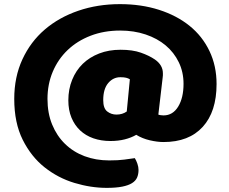

<svg xmlns="http://www.w3.org/2000/svg" viewBox="-20 -683 1109 930"><path d="M640 -30Q616 -16 584.5 -8Q553 0 515 0Q470 0 432.5 -13Q395 -26 368 -51.5Q341 -77 326 -113.5Q311 -150 311 -197Q311 -251 329.5 -296.5Q348 -342 381 -374Q414 -406 460.5 -424Q507 -442 564 -442Q622 -442 662 -428Q702 -414 730 -395Q769 -368 769 -328Q769 -323 769 -318Q769 -313 768 -308L747 -128Q751 -126 759 -125Q767 -124 772 -124Q817 -124 843 -166.5Q869 -209 869 -277Q869 -334 846 -381.5Q823 -429 782.5 -463Q742 -497 685.5 -516Q629 -535 562 -535Q484 -535 419 -510Q354 -485 307.5 -440.5Q261 -396 235.5 -335.5Q210 -275 210 -204Q210 -135 232.5 -80Q255 -25 295 14Q335 53 389.5 73.5Q444 94 509 94Q554 94 582.5 90Q611 86 633 83Q640 94 645.5 110Q651 126 651 140Q651 161 644 177Q637 193 619.5 204Q602 215 572 221Q542 227 497 227Q420 227 340.5 203Q261 179 196 127.5Q131 76 90 -6Q49 -88 49 -204Q49 -310 88.5 -395.5Q128 -481 197 -540Q266 -599 359.5 -631Q453 -663 561 -663Q664 -663 750 -635.5Q836 -608 898 -558Q960 -508 994.5 -436Q1029 -364 1029 -276Q1029 -142 962 -68.5Q895 5 772 5Q742 5 705.5 -3.5Q669 -12 640 -30ZM480 -198Q480 -158 499.5 -143Q519 -128 544 -128Q573 -128 594 -143L609 -299Q601 -304 590.5 -306.5Q580 -309 563 -309Q528 -309 504 -280.5Q480 -252 480 -198Z"/></svg>

Font: Baloo 2 ExtraBold
Style: Regular
Weight: 800
Designer: Sarang Kulkarni and Ek Type
Foundry: Ek Type
Version: Version 1.640;hotconv 1.0.111;makeotfexe 2.5.65597; ttfautoh